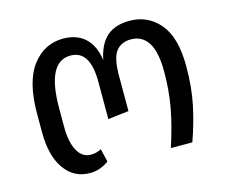

<svg xmlns="http://www.w3.org/2000/svg" viewBox="-83 -653 914 777"><g transform="rotate(-15 373.5 -264.0)"><path d="M59 -196V-274Q59 -409 109.5 -475Q160 -541 239 -541Q295 -541 330 -509.5Q365 -478 374 -415Q387 -480 422 -510.5Q457 -541 517 -541Q594 -541 643 -483Q692 -425 692 -304Q692 -216 677 -144.5Q662 -73 636 0H546Q575 -89 587.5 -159Q600 -229 600 -305Q600 -389 575 -428Q550 -467 503 -467Q463 -467 441 -439.5Q419 -412 419 -336V-189L332 -179V-336Q332 -467 250 -467Q151 -467 151 -273V-196Q151 -131 171 -94.5Q191 -58 227 -58Q251 -58 271 -69L284 -14Q247 13 205 13Q137 13 98 -43Q59 -99 59 -196Z"/></g></svg>

Font: FiraGOUPP
Style: Medium
Weight: 400
Designer: bBox Type
Foundry: bBox Type GmbH
Version: Version 1.001